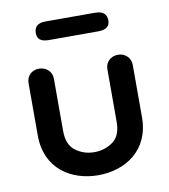

<svg xmlns="http://www.w3.org/2000/svg" viewBox="-78 -731 716 813"><g transform="rotate(-10 280.0 -324.0)"><path d="M385 -584C418 -584 435 -597 435 -622C435 -650 418 -664 385 -664H171C139 -664 123 -650 123 -622C123 -597 139 -584 171 -584ZM395 -194C395 -154 384 -126 361 -109C338 -92 311 -83 280 -83C250 -83 223 -92 200 -109C177 -126 165 -154 165 -194V-419C165 -450 141 -472 110 -472C78 -472 56 -450 56 -419V-194C56 -50 165 16 280 16C395 16 504 -50 504 -194V-419C504 -450 479 -472 450 -472C418 -472 395 -450 395 -419Z"/></g></svg>

Font: Dongle
Style: Regular
Weight: 400
Designer: Yanghee Ryu
Foundry: Yanghee Ryu
Version: Version 2.000